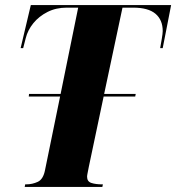

<svg xmlns="http://www.w3.org/2000/svg" viewBox="-20 -734 692 754"><path d="M77 0 79 -10H83Q107 -10 128.5 -20Q150 -30 157 -67L216 -355H93L94 -365H218L287 -704H242Q200 -704 166.5 -687Q133 -670 111 -643Q89 -616 81 -584L71 -545H61L101 -714H652L619 -545H609Q612 -562 615.5 -582.5Q619 -603 619 -612Q619 -656 590.5 -680Q562 -704 503 -704H461L389 -365H513L511 -355H387L329 -80Q326 -64 324 -54.5Q322 -45 322 -40Q322 -21 339 -15.5Q356 -10 381 -10H384L382 0Z"/></svg>

Font: Noto Serif Display ExtraCondensed Black
Style: Italic
Weight: 900
Width: 2
Italic angle: -12°
Designer: Monotype Design Team
Foundry: Monotype Imaging Inc.
Version: Version 2.009